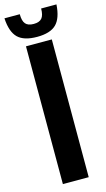

<svg xmlns="http://www.w3.org/2000/svg" viewBox="-183 -1030 595 1077"><g transform="rotate(-15 115.0 -491.5)"><path d="M40 0V-800H190V0ZM115 -835Q38.5 -835 3.5 -869.2Q-31.5 -903.5 -36 -983H53Q53 -944 67.5 -927Q82 -910 115 -910Q148 -910 162.5 -927Q177 -944 177 -983H266Q261 -903.5 226 -869.2Q191 -835 115 -835Z"/></g></svg>

Font: Big Shoulders Stencil Display Black
Style: Regular
Weight: 900
Designer: Patric King
Foundry: XO Type Co
Version: Version 1.000